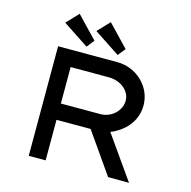

<svg xmlns="http://www.w3.org/2000/svg" viewBox="-129 -1056 1181 1185"><g transform="rotate(15 461.5 -463.5)"><path d="M565 -791 434 -928 362 -852 527 -743ZM366 -791 235 -928 163 -852 328 -743ZM266 0V-259H484L665 0L799 1L606 -273C619 -278 631 -283 642 -290C715 -331 762 -400 762 -483C762 -604 659 -700 536 -700H158V0ZM266 -596H510C585 -596 648 -547 648 -483C648 -419 589 -363 518 -363H266Z"/></g></svg>

Font: Lexend Peta
Style: Regular
Weight: 400
Designer: Bonnie Shaver-Troup, Thomas Jockin
Foundry: Lexend
Version: Version 1.007